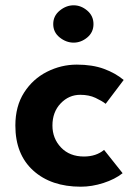

<svg xmlns="http://www.w3.org/2000/svg" viewBox="-20 -693 519 725"><path d="M443 -39Q414 -16 370.5 -2Q327 12 285 12Q173 12 105.5 -49Q38 -110 38 -219Q38 -292 71 -343.5Q104 -395 157.5 -422Q211 -449 270 -449Q329 -449 372.5 -433Q416 -417 447 -391L379 -301Q365 -312 340.5 -323.5Q316 -335 283 -335Q240 -335 209 -302.5Q178 -270 178 -219Q178 -170 210.5 -136Q243 -102 297 -102Q343 -102 373 -127ZM181 -602Q181 -633 205.5 -653Q230 -673 258 -673Q286 -673 309.5 -653Q333 -633 333 -602Q333 -571 309.5 -551.5Q286 -532 258 -532Q230 -532 205.5 -551.5Q181 -571 181 -602Z"/></svg>

Font: Synthetic
Style: Bold
Weight: 700
Designer: Santiago Orozco
Foundry: Typemade
Version: Version 2.000; ttfautohint (v1.8.4.7-5d5b)